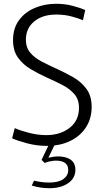

<svg xmlns="http://www.w3.org/2000/svg" viewBox="-20 -760 552 1016"><path d="M227 12Q176 12 126 -1Q76 -14 44 -28L58 -82Q90 -68 135.5 -56.5Q181 -45 225 -45Q299 -45 348.5 -83.5Q398 -122 398 -190Q398 -234 373 -262.5Q348 -291 309 -311Q270 -331 227 -350Q183 -370 142.5 -394Q102 -418 75.5 -454.5Q49 -491 49 -548Q49 -610 80.5 -653Q112 -696 164 -718Q216 -740 277 -740Q324 -740 365 -729Q406 -718 431 -707L419 -653Q396 -663 358.5 -673Q321 -683 278 -683Q205 -683 161 -646.5Q117 -610 117 -550Q117 -508 140.5 -480.5Q164 -453 202 -433.5Q240 -414 282 -395Q326 -375 368 -351Q410 -327 437.5 -289.5Q465 -252 465 -194Q465 -133 435 -86.5Q405 -40 351.5 -14Q298 12 227 12ZM241 236Q195 236 148 222L160 196Q201 206 240 206Q290 206 315.5 187.5Q341 169 341 140Q341 102 303 93Q265 84 216 102L200 86L241 0H272L236 75Q294 60 336.5 76Q379 92 379 138Q379 183 340.5 209.5Q302 236 241 236Z"/></svg>

Font: Murecho Light
Style: Regular
Weight: 300
Designer: Neil Summerour
Foundry: Positype
Version: Version 1.010; ttfautohint (v1.8.3)